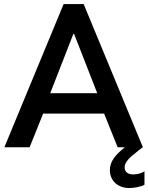

<svg xmlns="http://www.w3.org/2000/svg" viewBox="-20 -740 746 965"><path d="M299.8 -719.7H400.4L698.2 0H697.3Q692.9 3.4 688.5 6.8Q684.1 10.3 679.7 13.7Q653.8 33.7 639.9 45.9Q626 58.1 616.2 72.3Q606.4 86.4 606.4 101.6Q606.4 118.2 617.9 127.4Q629.4 136.7 650.4 136.7Q665 136.7 681.2 132.1Q697.3 127.4 706.1 121.1V188.5Q693.8 195.8 671.4 200.4Q648.9 205.1 629.9 205.1Q601.6 205.1 579.3 193.8Q557.1 182.6 544.7 162.1Q532.2 141.6 532.2 115.2Q532.2 83 551.8 55.7Q571.3 28.3 607.9 0H571.3L503.4 -168.9H196.8L128.9 0H2ZM468.8 -271.5 352.5 -569.3H348.6L232.4 -271.5Z"/></svg>

Font: Reddit Sans Chocolate SemiBold
Style: Regular
Weight: 600
Designer: Stephen Hutchings
Foundry: Reddit
Version: Version 1.011